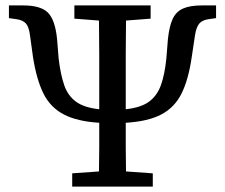

<svg xmlns="http://www.w3.org/2000/svg" viewBox="-20 -690 832 710"><path d="M247 0V-49L346 -56Q347 -101 347 -146Q347 -191 347 -236Q265 -241 215.5 -267Q166 -293 140.5 -344.5Q115 -396 102 -479L91 -559Q87 -591 75.5 -603.5Q64 -616 41 -619L13 -623V-670H65Q131 -670 157.5 -643Q184 -616 191 -546L197 -472Q204 -414 217.5 -375Q231 -336 261 -314Q291 -292 347 -286Q347 -292 347 -298.5Q347 -305 347 -311V-359Q347 -423 347 -486.5Q347 -550 346 -614L255 -621V-670H537V-621L446 -614Q445 -551 445 -487.5Q445 -424 445 -359V-311V-286Q501 -292 531 -314Q561 -336 575 -375Q589 -414 595 -472L601 -546Q606 -593 618.5 -620Q631 -647 657 -658.5Q683 -670 727 -670H779V-623L751 -619Q729 -616 717.5 -603.5Q706 -591 701 -559L689 -479Q677 -396 651.5 -344.5Q626 -293 577 -267Q528 -241 445 -236Q445 -191 445 -146Q445 -101 446 -56L545 -49V0Z"/></svg>

Font: Source Serif 4 SmText
Style: Regular
Weight: 400
Designer: Frank Grießhammer
Foundry: Adobe
Version: Version 4.005;hotconv 1.1.0;makeotfexe 2.6.0